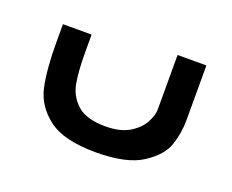

<svg xmlns="http://www.w3.org/2000/svg" viewBox="-73 -501 746 617"><g transform="rotate(20 300.0 -192.0)"><path d="M60.5 -291V-351H158.5V-289.5Q158.5 -225 166 -184.8Q173.5 -144.5 204.2 -116.8Q235 -89 300.5 -89Q351.5 -89 382.8 -108.2Q414 -127.5 427.2 -152.8Q440.5 -178 440.5 -197V-384H539V-197Q539 -153.5 525.2 -111.5Q511.5 -69.5 458.5 -34.8Q405.5 0 300 0Q190 0 138 -39.8Q86 -79.5 73.2 -138Q60.5 -196.5 60.5 -291Z"/></g></svg>

Font: JuliaMono SemiBold
Style: Regular
Weight: 600
Monospace: yes
Designer: cormullion
Foundry: corm
Version: Version 0.055; ttfautohint (v1.8.4)